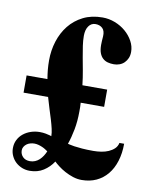

<svg xmlns="http://www.w3.org/2000/svg" viewBox="-82 -770 683 847"><g transform="rotate(10 259.5 -346.0)"><path d="M499 -174.8H478Q474.6 -159.2 463.9 -148.9Q453.1 -138.7 438.2 -132.1Q423.3 -125.5 405.5 -122.8Q387.7 -120.1 370.1 -120.1Q341.8 -120.1 320.3 -121.8Q298.8 -123.5 284.2 -125.7Q269.5 -127.9 262.2 -129.9Q254.9 -131.8 254.9 -131.8Q265.6 -162.1 272.7 -199.7Q279.8 -237.3 279.8 -280.8Q279.8 -290.5 279.8 -300.3Q279.8 -310.1 278.8 -319.8H383.8V-397H272.9Q269 -431.2 263.4 -461.4Q257.8 -491.7 252.9 -518.3Q248 -544.9 244.6 -568.4Q241.2 -591.8 241.2 -612.8Q241.2 -640.1 252.7 -656.5Q264.2 -672.9 283.2 -672.9Q302.7 -672.9 314.7 -661.4Q326.7 -649.9 325.2 -625Q325.2 -624 324.7 -618.4Q324.2 -612.8 323.7 -603.5Q323.2 -594.2 323.2 -586.9Q323.2 -564.9 328.6 -550.5Q334 -536.1 343.5 -527.6Q353 -519 365.7 -515.6Q378.4 -512.2 393.1 -512.2Q406.7 -512.2 418.9 -516.8Q431.2 -521.5 439.9 -530.3Q448.7 -539.1 453.9 -551.3Q459 -563.5 459 -579.1Q459 -604 446.3 -627.2Q433.6 -650.4 412.8 -668.2Q392.1 -686 365 -696.5Q337.9 -707 309.1 -707Q259.8 -707 222.4 -688.2Q185.1 -669.4 159.9 -637.9Q134.8 -606.4 121.8 -565.4Q108.9 -524.4 108.9 -480Q108.9 -458 110.8 -437.7Q112.8 -417.5 116.2 -397H22.9V-319.8H132.8Q140.1 -293.5 147.9 -269.3Q155.8 -245.1 162.1 -223.9Q168.5 -202.6 172.6 -184.6Q176.8 -166.5 176.8 -151.9Q175.8 -152.3 169.7 -154.3Q163.6 -156.2 150.9 -158.7Q138.2 -161.1 124 -161.1Q103.5 -161.1 84.5 -154.8Q65.4 -148.4 50.8 -136.7Q36.1 -125 27.6 -108.2Q19 -91.3 19 -70.8Q19 -52.2 26.4 -36.4Q33.7 -20.5 46.1 -9Q58.6 2.4 74.7 8.8Q90.8 15.1 108.9 15.1Q144 15.1 170.4 -1.7Q196.8 -18.6 213.9 -44.9Q221.7 -37.1 235.4 -26.6Q249 -16.1 266.1 -6.8Q283.2 2.4 302.5 8.8Q321.8 15.1 341.8 15.1Q377.9 15.1 407 1.7Q436 -11.7 456.5 -36.6Q477.1 -61.5 488 -96.7Q499 -131.8 499 -174.8ZM170.9 -83Q166.5 -72.3 159.9 -62Q153.3 -51.8 145 -43.9Q136.7 -36.1 126 -31.5Q115.2 -26.9 103 -26.9Q82.5 -26.9 70.8 -38.8Q59.1 -50.8 59.1 -67.9Q59.1 -76.7 63.5 -84Q67.9 -91.3 74.7 -96.4Q81.5 -101.6 90.6 -104.2Q99.6 -106.9 108.9 -106.9Q118.2 -106.9 127.2 -104.5Q136.2 -102.1 144.3 -98.6Q152.3 -95.2 159.2 -90.8Q166 -86.4 170.9 -83Z"/></g></svg>

Font: Galatia SIL
Style: Bold
Weight: 700
Designer: Development by SIL's NRSI team
Version: Version 2.1